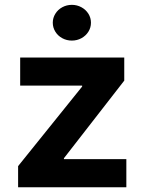

<svg xmlns="http://www.w3.org/2000/svg" viewBox="-20 -788 608 808"><path d="M56.2 -88.9 325.7 -423.8V-427.7H64.9V-545.9H502.9V-448.7L249 -122.1V-118.2H511.7V0H56.2ZM202.1 -692.4Q202.1 -712.7 212.9 -730.1Q223.6 -747.6 242.2 -757.6Q260.7 -767.6 282.4 -767.6Q304.1 -767.6 322.6 -757.5Q341.1 -747.5 352 -730.2Q362.8 -712.9 362.8 -692.4Q362.8 -671.9 352 -654.6Q341.1 -637.3 322.6 -627.2Q304.1 -617.2 282.4 -617.2Q260.7 -617.2 242.2 -627.2Q223.6 -637.2 212.9 -654.6Q202.1 -672.1 202.1 -692.4Z"/></svg>

Font: Inter RS Variable
Style: Regular
Weight: 400
Designer: Rasmus Andersson (customised by Maria Ramos and Noel Pretorius)
Foundry: rsms
Version: Version 3.001;Glyphs 3.2.3 (3260)